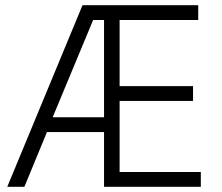

<svg xmlns="http://www.w3.org/2000/svg" viewBox="-20 -720 855 740"><path d="M8 0H74L161 -211H381V0H754V-57H441V-331H724V-388H441V-643H744V-700H298ZM183 -268 339 -643H381V-268Z"/></svg>

Font: Fixel Text Light
Style: Regular
Weight: 300
Width: 4
Designer: AlfaBravo + MacPaw
Foundry: Kyrylo Tkachov, Marchela Mozhyna, Serhii Makarenko, Maria Weinstein, Zakhar Kryvoshyya
Version: Version 1.211